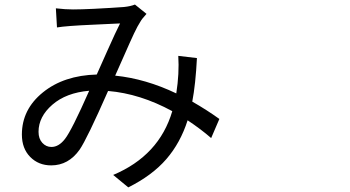

<svg xmlns="http://www.w3.org/2000/svg" viewBox="-20 -769 1540 844"><path d="M265.6 -158.2Q294.9 -195.3 372.1 -370.1Q270.5 -361.3 210 -308.6Q149.4 -255.9 149.4 -189.5Q149.4 -159.2 166 -141.1Q182.6 -123 206.1 -123Q238.3 -123 265.6 -158.2ZM754.9 -358.4Q768.6 -446.3 763.7 -523.4L845.7 -513.7Q839.8 -398.4 825.2 -322.3Q888.7 -286.1 944.3 -246.1L908.2 -162.1Q863.3 -201.2 804.7 -240.2Q773.4 -141.6 711.4 -69.8Q649.4 2 543.9 54.7L477.5 0Q679.7 -85 737.3 -280.3Q595.7 -357.4 455.1 -369.1Q362.3 -158.2 330.1 -111.3Q281.2 -42 205.1 -42Q149.4 -42 112.8 -79.1Q76.2 -116.2 76.2 -177.7Q76.2 -288.1 168.5 -362.8Q260.7 -437.5 405.3 -441.4Q415 -462.9 452.1 -546.4Q489.3 -629.9 507.8 -666Q496.1 -665 384.3 -660.2Q272.5 -655.3 230.5 -648.4L225.6 -732.4Q267.6 -727.5 300.8 -727.5Q371.1 -727.5 525.4 -738.3Q553.7 -741.2 573.2 -749L624 -708Q603.5 -685.5 597.7 -674.8Q585 -655.3 568.8 -621.1Q552.7 -586.9 524.9 -523.4Q497.1 -460 486.3 -436.5Q620.1 -422.9 754.9 -358.4Z"/></svg>

Font: Bpmf Zihi Sans Regular
Style: Regular
Weight: 400
Foundry: But Ko
Version: Version 1.320